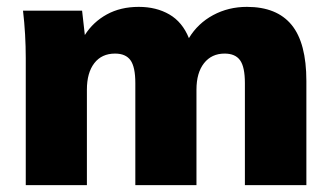

<svg xmlns="http://www.w3.org/2000/svg" viewBox="-20 -539 964 559"><path d="M55 0V-370Q55 -404 53 -439Q51 -474 47 -508H219L227 -437Q251 -475 291 -497Q331 -519 384 -519Q435 -519 473 -497Q511 -475 530 -428Q556 -471 600.5 -495Q645 -519 699 -519Q786 -519 829 -466.5Q872 -414 872 -303V0H693V-297Q693 -344 679 -363.5Q665 -383 634 -383Q596 -383 574 -355Q552 -327 552 -278V0H374V-297Q374 -344 360 -363.5Q346 -383 315 -383Q276 -383 254.5 -355Q233 -327 233 -278V0Z"/></svg>

Font: Mulish Black
Style: Regular
Weight: 900
Designer: Vernon Adams
Foundry: Vernon Adams
Version: Version 3.603; ttfautohint (v1.8.3)